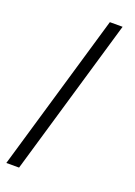

<svg xmlns="http://www.w3.org/2000/svg" viewBox="-166 -804 716 1020"><g transform="rotate(20 191.5 -294.5)"><path d="M9 151 270 -740H342L81 151Z"/></g></svg>

Font: IBM Plex Sans Devanagari
Style: Regular
Weight: 400
Designer: Mike Abbink, Paul van der Laan, Pieter van Rosmalen, Erin McLaughlin
Foundry: Bold Monday
Version: Version 1.1